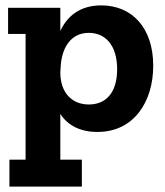

<svg xmlns="http://www.w3.org/2000/svg" viewBox="-20 -480 611 713"><path d="M549 -236C549 -377 470 -460 356 -460C274 -460 228 -417 204 -365V-451H10V-354H75V113H15V213H284V113H204V-57C231 -15 277 10 342 10C478 10 549 -103 549 -236ZM415 -223C415 -133 371 -92 310 -92C246 -92 204 -137 204 -211L205 -227C208 -303 243 -358 310 -358C372 -358 415 -311 415 -223Z"/></svg>

Font: Zilla Slab Bold
Style: Regular
Weight: 700
Designer: Typotheque.com
Foundry: Typotheque type foundry
Version: Version 1.3; 2018